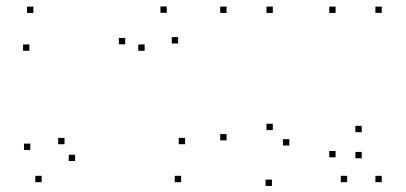

<svg xmlns="http://www.w3.org/2000/svg" viewBox="-20 -565 1280 606"><path d="M551.6 10V-10H531.6V10ZM564.1 -109.8V-129.8H544.1V-109.8ZM183.6 -109.8V-129.8H163.6V-109.8ZM217 -56.6V-76.6H197V-56.6ZM542.2 -427.8V-447.8H522.2V-427.8ZM506.4 -524.6V-544.6H486.4V-524.6ZM85.3 -524.1V-544.1H65.3V-524.1ZM72.8 -404.7V-424.7H52.8V-404.7ZM436.5 -404.7V-424.7H416.5V-404.7ZM375.2 -425.1V-445.1H355.2V-425.1ZM75.7 -91.7V-111.7H55.7V-91.7ZM111.5 10V-10H91.5V10Z M695.1 -524.2V-544.2H675.1V-524.2ZM695.1 -121.9V-141.9H675.1V-121.9ZM838.2 21.9V1.9H818.2V21.9ZM1121.7 -65.5V-85.5H1101.7V-65.5ZM1121.7 -147.8V-167.8H1101.7V-147.8ZM893.1 -105.7V-125.7H873.1V-105.7ZM841 -154.4V-174.4H821V-154.4ZM841 -524.2V-544.2H821V-524.2ZM1039.2 -524.2V-544.2H1019.2V-524.2ZM1039.2 -68.5V-88.5H1019.2V-68.5ZM1075.6 10V-10H1055.6V10ZM1184.9 10V-10H1164.9V10ZM1184.9 -524.2V-544.2H1164.9V-524.2Z"/></svg>

Font: Monaspace Krypton Dots Var
Style: Regular
Weight: 400
Designer: Riley Cran and the Lettermatic Team
Version: Version 1.100 (Monaspace Krypton Dots)